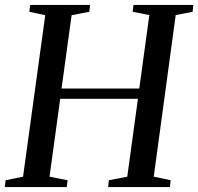

<svg xmlns="http://www.w3.org/2000/svg" viewBox="-22 -763 809 783"><path d="M-2.5 0 1 -28 72 -42.5 162.5 -701 97.5 -715 101 -743H345.5L342 -715L270 -701L229 -402H546L587 -701.5L519 -715L522.5 -743H766.5L763.5 -715L694.5 -701.5L605 -42.5L674 -28L671 0H419L422 -28L497 -42.5L540.5 -360H223.5L180 -42.5L253.5 -28L250.5 0Z"/></svg>

Font: Merriweather 96pt
Style: Italic
Weight: 400
Italic angle: -7.8°
Version: Version 2.101